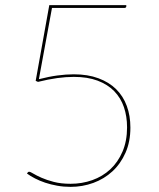

<svg xmlns="http://www.w3.org/2000/svg" viewBox="-20 -720 620 748"><path d="M131.5 -411.5Q170 -421.5 203.8 -426Q237.5 -430.5 267.5 -430.5Q322 -430.5 363.2 -415.2Q404.5 -400 432.2 -372.8Q460 -345.5 474 -307.2Q488 -269 488 -223Q488 -168 469 -125Q450 -82 418 -52.5Q386 -23 343.8 -7.5Q301.5 8 255 8Q228 8 203 3.5Q178 -1 156.2 -8.2Q134.5 -15.5 116.5 -24.8Q98.5 -34 85 -44L88 -48Q89.5 -51 94 -51Q97.5 -51 109.5 -43.8Q121.5 -36.5 141.8 -27.5Q162 -18.5 190.2 -11.2Q218.5 -4 255 -4Q299.5 -4 339.5 -18.2Q379.5 -32.5 409.5 -60.2Q439.5 -88 457.2 -129.2Q475 -170.5 475 -224Q475 -266.5 462.8 -302.5Q450.5 -338.5 425 -364.8Q399.5 -391 360.2 -405.8Q321 -420.5 267.5 -420.5Q237.5 -420.5 202.8 -415.8Q168 -411 128 -401L119 -405L172 -700H472V-695Q472 -692.5 470 -690.8Q468 -689 465 -689H182.5Z"/></svg>

Font: Lato 2
Style: Regular
Weight: 100
Designer: Lukasz Dziedzic with Adam Twardoch and Botio Nikoltchev
Foundry: tyPoland Lukasz Dziedzic
Version: Version 2.015; 2015-08-06; http://www.latofonts.com/